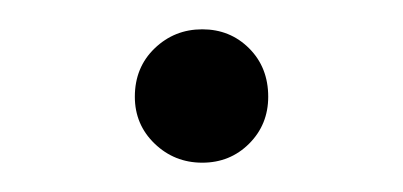

<svg xmlns="http://www.w3.org/2000/svg" viewBox="-20 -100 275 131"><path d="M118 11Q99 11 85.5 -2Q72 -15 72 -34Q72 -54 85.5 -67Q99 -80 118 -80Q137 -80 150 -67Q163 -54 163 -34Q163 -15 150 -2Q137 11 118 11Z"/></svg>

Font: Zen Kaku Gothic New Light
Style: Regular
Weight: 300
Designer: Yoshimichi Ohira
Foundry: Positype
Version: Version 1.002